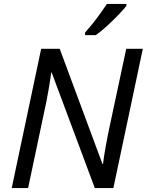

<svg xmlns="http://www.w3.org/2000/svg" viewBox="-20 -964 752 984"><path d="M191 -714H286L505 -124H508Q512 -160 522 -215Q532 -270 543 -321L627 -714H712L561 0H466L245 -592H242Q241 -577 237 -553Q233 -529 228.5 -501.5Q224 -474 218 -444.5Q212 -415 206 -388L124 0H40ZM416 -784V-797Q433 -816 454 -842Q475 -868 494 -895Q513 -922 528 -944H628V-934Q614 -916 586.5 -887.5Q559 -859 528 -830.5Q497 -802 471 -784Z"/></svg>

Font: BC Sans
Style: Italic
Weight: 400
Italic angle: -12°
Designer: Monotype Design Team
Designer: Province of B.C.
Foundry: Monotype Imaging Inc.
Version: Version 2.000;GOOG;noto-source:20170915:90ef993387c0